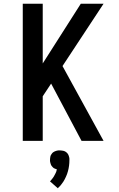

<svg xmlns="http://www.w3.org/2000/svg" viewBox="-20 -755 640 1029"><path d="M417 0 254 -307 209 -239V0H102V-735H209V-415L413 -735H535L315 -401L535 0ZM290 254 248 217Q252 213 255 209Q258 205 261.5 201Q265 197 267.5 192.5Q270 188 272.5 183.5Q275 179 278 173Q281 167 282 164V162L285 153L275 149Q272 148 269 146.5Q266 145 264 142.5Q262 140 259.5 137.5Q257 135 255.5 132.5Q254 130 253 127.5Q252 125 251 121.5Q250 118 249 114Q248 110 248 108V103Q248 98 248.5 93.5Q249 89 250 84Q251 79 253.5 75Q256 71 259 67Q262 63 266 60.5Q270 58 274 56Q278 54 284.5 52.5Q291 51 293 51H300Q304 51 307.5 51.5Q311 52 315 52.5Q319 53 322.5 54Q326 55 329.5 57Q333 59 336 61.5Q339 64 341.5 67Q344 70 345.5 73Q347 76 348.5 80Q350 84 351 88.5Q352 93 352 95V103Q352 111 351.5 118.5Q351 126 350 133.5Q349 141 347.5 148.5Q346 156 344 163Q342 170 339.5 177.5Q337 185 333.5 192Q330 199 327 205.5Q324 212 319.5 218.5Q315 225 309 233Q303 241 301 243L297 246Z"/></svg>

Font: Iosevka Aile Semibold
Style: Regular
Weight: 600
Designer: Belleve Invis
Foundry: Belleve Invis
Version: Version 31.1.0; ttfautohint (v1.8.4)